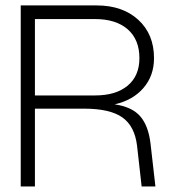

<svg xmlns="http://www.w3.org/2000/svg" viewBox="-20 -670 615 690"><path d="M282.5 -279.5H105.5V0H54.5V-650.5H327.5Q420.5 -650.5 477 -598.8Q533.5 -547 533.5 -461Q533.5 -397.5 495.2 -353.5Q457 -309.5 392 -295Q454.5 -286 484 -252Q513.5 -218 521 -153.5L538.5 0H489L472.5 -146.5Q464 -217 419.5 -248.2Q375 -279.5 282.5 -279.5ZM321.5 -601.5H105.5V-327H321.5Q396.5 -327 438.8 -362.2Q481 -397.5 481 -461Q481 -528 438.8 -564.8Q396.5 -601.5 321.5 -601.5Z"/></svg>

Font: Overused Grotesk Light
Style: Regular
Weight: 300
Version: Version 0.004